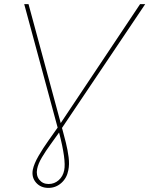

<svg xmlns="http://www.w3.org/2000/svg" viewBox="-20 -720 728 936"><path d="M216 196Q178 196 155.5 170Q133 144 140 107Q146 78 168 40Q190 2 216.5 -35Q243 -72 261 -98L98 -700H119L276 -120L663 -700H688L282 -96Q283 -94 284 -90Q292 -61 301 -25Q310 11 314.5 46.5Q319 82 313 110Q306 148 279 172Q252 196 216 196ZM268 -74Q249 -47 226 -15.5Q203 16 184.5 47Q166 78 161 104Q155 135 171.5 156Q188 177 217 177Q245 177 266 158.5Q287 140 293 110Q303 60 268 -74Z"/></svg>

Font: Montserrat Thin
Style: Italic
Weight: 100
Italic angle: -11.3°
Designer: Julieta Ulanovsky
Foundry: Julieta Ulanovsky
Version: Version 9.000; ttfautohint (v1.8.4.7-5d5b)